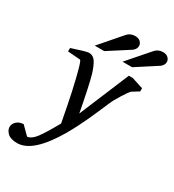

<svg xmlns="http://www.w3.org/2000/svg" viewBox="-304 -859 1104 1215"><g transform="rotate(30 248.5 -251.5)"><path d="M524 -444 474 -413Q462 -401 433.5 -356Q405 -311 392 -280Q390 -276 368 -225Q346 -174 333.5 -146Q321 -118 297 -70Q273 -22 251 16Q126 229 13 229Q-36 229 -58 208Q-80 187 -80 163Q-80 140 -60.5 122.5Q-41 105 -11 104L47 162Q77 159 107 120Q137 81 192 -18Q167 -151 150 -229Q106 -427 93 -428L2 -435V-460Q104 -494 122 -494Q152 -494 170 -467.5Q188 -441 205 -386Q225 -315 260 -130L412 -494H441L524 -467ZM577 -689Q577 -665 553 -648L403 -551H333L469 -707Q491 -732 526 -732Q550 -732 563.5 -719Q577 -706 577 -689ZM374 -689Q374 -665 350 -648L199 -551H130L265 -707Q287 -732 323 -732Q347 -732 360.5 -719Q374 -706 374 -689Z"/></g></svg>

Font: Veleka
Style: Italic
Weight: 400
Italic angle: -12°
Designer: Stefan Peev, Context Ltd, 2016; SIL International, 1997-2014.
Foundry: Stefan Peev, Context Ltd, 2016
Version: Version 1.000